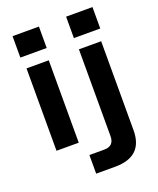

<svg xmlns="http://www.w3.org/2000/svg" viewBox="-162 -797 902 1095"><g transform="rotate(-20 289.0 -250.0)"><path d="M61 -500H196V0H61ZM49 -700H209V-570H49ZM229 87H319Q349 87 364 72Q379 57 379 27V-500H514V40Q514 120 471.5 160Q429 200 344 200H229ZM374 -700H534V-570H374Z"/></g></svg>

Font: Uncut Sans Variable
Style: Regular
Weight: 400
Designer: Kasper Nordkvist
Foundry: UNCUT.wtf
Version: Version 1.303;Glyphs 3.1.2 (3151)